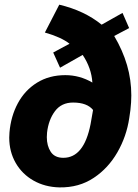

<svg xmlns="http://www.w3.org/2000/svg" viewBox="-20 -791 592 821"><path d="M19.5 -202.6Q19.5 -210 20.5 -224.6Q26.4 -293.9 56.4 -349.6Q86.4 -405.3 138.4 -437.5Q190.4 -469.7 259.3 -469.7Q320.8 -469.7 375 -438Q371.1 -500 333.5 -556.2L236.8 -501.5L207.5 -566.4L277.3 -604Q242.2 -631.8 171.9 -651.9L233.4 -771Q340.8 -745.6 414.6 -685.5L503.9 -735.8L532.2 -670.9L468.3 -637.2Q504.9 -575.2 523.2 -512.5Q541.5 -449.7 541.5 -382.8Q541.5 -354.5 537.6 -320.3L532.7 -286.1Q521 -207.5 481.9 -139.6Q442.9 -71.8 381.3 -30.8Q317.9 11.7 233.9 10.3Q171.9 8.8 123 -19Q74.2 -46.9 46.9 -94.7Q19.5 -142.6 19.5 -202.6ZM180.2 -204.6Q180.2 -167.5 197 -141.8Q213.9 -116.2 251 -116.2Q338.9 -116.2 367.2 -259.8L377.9 -320.8Q352.1 -352.5 292.5 -352.5Q242.7 -352.5 215.1 -315.7Q187.5 -278.8 181.2 -224.1Q180.2 -211.4 180.2 -204.6Z"/></svg>

Font: Mardoto Black
Style: Italic
Weight: 900
Italic angle: -12°
Designer: Christian Robertson, Vahan Hovhannisyan
Foundry: Google
Version: Version 1.000